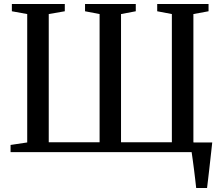

<svg xmlns="http://www.w3.org/2000/svg" viewBox="-20 -763 1110 963"><path d="M964 180Q961.5 159 958.8 134.2Q956 109.5 952.8 84.8Q949.5 60 946.5 37.5Q943.5 15 941 -1L904 -48.5H1044.5Q1042.5 -28.5 1039.8 -5.5Q1037 17.5 1034.5 42.2Q1032 67 1029 91.2Q1026 115.5 1023.5 138.2Q1021 161 1018.5 180ZM33 0V-36L116.5 -48.5V-692.5L39.5 -706.5V-743H305V-706.5L224.5 -692.5V-49.5H479.5V-692.5L406.5 -706.5V-743H661V-706.5L587 -692.5V-49.5H842V-692.5L768.5 -706.5V-743H1026V-706.5L950 -692.5V-49L1032.5 -36V0Z"/></svg>

Font: Merriweather 72pt
Style: Regular
Weight: 400
Version: Version 2.100